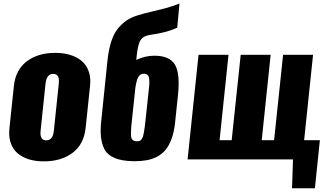

<svg xmlns="http://www.w3.org/2000/svg" viewBox="-20 -881 1834 1061"><path d="M234.9 -105.5C214 -105.5 203.6 -119.1 203.6 -146.5C203.6 -150.7 203.9 -155.4 204.6 -160.6L231.4 -417.5C235.4 -454.3 249.3 -472.7 273.4 -472.7C286.1 -472.7 295.1 -468.3 300.3 -459.5C303.9 -453.3 305.7 -444.7 305.7 -433.6C305.7 -428.7 305.3 -423.3 304.7 -417.5L277.8 -160.6C275.9 -141.4 271.4 -127.4 264.4 -118.7C257.4 -109.9 247.6 -105.5 234.9 -105.5ZM222.2 10.7C286 10.7 338.8 -4.9 380.6 -36.1C422.4 -67.4 446.6 -113.1 453.1 -173.3L477.5 -404.8C478.5 -413.6 479 -422 479 -430.2C479 -450.7 476.1 -469.4 470.2 -486.3C462.1 -509.8 449.3 -528.9 431.9 -543.7C414.5 -558.5 393.4 -569.7 368.7 -577.4C343.9 -585 316.1 -588.9 285.2 -588.9C221.7 -588.9 169.3 -573.2 127.9 -542C86.6 -510.7 62.8 -465 56.6 -404.8L32.2 -173.3C31.2 -164.6 30.8 -155.9 30.8 -147.5C30.8 -127 33.5 -108.4 39.1 -91.8C46.9 -68.4 59.4 -49.2 76.7 -34.4C93.9 -19.6 114.7 -8.4 139.2 -0.7C163.6 6.9 191.2 10.7 222.2 10.7Z M717.3 9.8H724.1C747.6 9.8 768.7 8.1 787.6 4.9C808.1 1.6 827.8 -4.8 846.7 -14.4C865.6 -24 881.6 -36.8 894.8 -52.7C908 -68.7 919.2 -89.4 928.5 -115C937.7 -140.5 944.2 -170.7 947.8 -205.6L963.4 -355C966 -379.1 967.3 -401 967.3 -420.9C967.3 -466.1 960.4 -500.3 946.8 -523.4C927.2 -556.6 889.3 -573.2 833 -573.2C798.8 -573.2 765.5 -565.4 732.9 -549.8L736.3 -580.1C739.9 -610 744.7 -632.5 750.7 -647.5C756.8 -662.4 766 -672.9 778.6 -678.7C791.1 -684.6 804.2 -688.2 817.9 -689.7C831.5 -691.2 851.8 -694.9 878.7 -700.9C905.5 -706.9 932.5 -716 959.5 -728L971.7 -861.3C946.9 -851.2 919.4 -842.2 889.2 -834.2C858.9 -826.3 832.8 -819.8 811 -814.9C789.2 -810.1 766.3 -804 742.2 -796.6C718.1 -789.3 697.5 -779.9 680.4 -768.6C663.3 -757.2 647.2 -742.3 632.1 -723.9C616.9 -705.5 604.5 -681.4 594.7 -651.6C585 -621.8 578 -586.3 573.7 -544.9L541 -227.1C537.8 -202.6 536.1 -179.9 536.1 -158.7C536.5 -148.3 536.9 -138.2 537.6 -128.4C540.2 -99.4 547 -74.9 558.1 -54.7C569.2 -34.2 587.8 -18.5 614 -7.6C640.2 3.3 674.6 9.1 717.3 9.8ZM735.8 -100.6C717.6 -100.6 707.2 -108.9 704.6 -125.5C703.9 -130 703.6 -136.4 703.6 -144.5C703.6 -164.7 706.1 -194.7 710.9 -234.4L728 -396C732.3 -425 737.9 -445.1 744.9 -456.5C751.9 -467.9 761.9 -473.6 774.9 -473.6C789.9 -473.6 799.2 -467.4 802.7 -455.1C804.4 -449.2 805.3 -440.8 805.4 -429.9C805.6 -419 804.7 -405.8 802.7 -390.1L786.1 -234.4C783.9 -212.6 782 -195.8 780.5 -184.1C779.1 -172.4 777.3 -160.6 775.1 -148.9C773 -137.2 771 -128.9 769 -124C767.1 -119.1 764.5 -114.5 761.2 -110.1C758 -105.7 754.4 -103 750.5 -102.1C746.6 -101.1 741.7 -100.6 735.8 -100.6Z M1593.8 159.2H1720.2L1747.6 -106.4H1660.6L1710 -578.1H1544.4L1494.6 -106.4H1426.3L1475.6 -578.1H1310.1L1260.3 -106.4H1193.4L1242.7 -578.1H1077.1L1016.6 0H1599.1Z"/></svg>

Font: Oswald
Style: Heavy
Weight: 800
Designer: Vernon Adams
Foundry: Vernon Adams
Version: 3.0; ttfautohint (v0.95.6-bc232) -l 8 -r 50 -G 200 -x 0 -w "